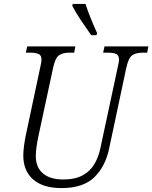

<svg xmlns="http://www.w3.org/2000/svg" viewBox="-20 -951 778 981"><path d="M294 10Q200 10 149.5 -34Q99 -78 99 -157Q99 -176 102.5 -204Q106 -232 111 -256L185 -604Q192 -632 192 -647Q192 -669 176.5 -675.5Q161 -682 135 -682H112L119 -714H365L359 -682H335Q301 -682 281.5 -668.5Q262 -655 251 -603L176 -254Q163 -193 163 -153Q163 -96 199.5 -65Q236 -34 303 -34Q365 -34 404 -56Q443 -78 464 -115.5Q485 -153 494 -199L581 -605Q584 -618 586 -629Q588 -640 588 -647Q588 -669 573 -675.5Q558 -682 530 -682H507L514 -714H738L732 -682H709Q675 -682 655.5 -668.5Q636 -655 625 -603L538 -194Q519 -101 462 -45.5Q405 10 294 10ZM446 -771Q420 -808 394 -846.5Q368 -885 349 -922L352 -931H417Q426 -901 443 -859Q460 -817 476 -782L473 -771Z"/></svg>

Font: Noto Serif SemiCondensed Light
Style: Italic
Weight: 300
Width: 4
Italic angle: -12°
Designer: Monotype Design Team
Foundry: Monotype Imaging Inc.
Version: Version 2.013; ttfautohint (v1.8.4.7-5d5b)